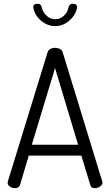

<svg xmlns="http://www.w3.org/2000/svg" viewBox="-20 -988 578 1008"><path d="M58 0Q50 0 41 -3.5Q32 -7 26 -13.5Q20 -20 20 -28Q20 -32 21 -35L230 -714Q234 -726 245 -731.5Q256 -737 269 -737Q283 -737 294.5 -731Q306 -725 309 -714L517 -35Q518 -32 518 -29Q518 -21 512 -14.5Q506 -8 497 -4Q488 0 478 0Q470 0 463 -4Q456 -8 454 -17L407 -171H131L85 -17Q82 -8 75 -4Q68 0 58 0ZM147 -228H390L269 -631ZM270 -851Q229 -851 196 -879Q163 -907 155 -947Q153 -957 158.5 -962.5Q164 -968 173 -968H180Q188 -968 192.5 -963Q197 -958 199 -950Q205 -923 225 -905Q245 -887 270 -887Q295 -887 315 -905Q335 -923 340 -950Q342 -958 346.5 -963Q351 -968 359 -968H366Q375 -968 380.5 -962Q386 -956 385 -947Q376 -907 343 -879Q310 -851 270 -851Z"/></svg>

Font: Dosis ExtraLight
Style: Regular
Weight: 400
Version: Version 3.001; ttfautohint (v1.8.2)